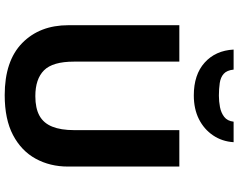

<svg xmlns="http://www.w3.org/2000/svg" viewBox="-116 -862 989 796"><g transform="rotate(90 378.0 -464.5)"><path d="M671 -252Q671 -178 638.5 -118.5Q606 -59 540.5 -24.5Q475 10 375 10Q233 10 159 -62.5Q85 -135 85 -254V-714H236V-277Q236 -189 272 -153Q308 -117 379 -117Q429 -117 460 -134Q491 -151 505.5 -187Q520 -223 520 -278V-714H671ZM570 -939Q567 -891 541.5 -853.5Q516 -816 474 -795Q432 -774 376 -774Q290 -774 240 -819Q190 -864 186 -939H269Q272 -911 286.5 -898Q301 -885 325 -881.5Q349 -878 377 -878Q401 -878 424.5 -882.5Q448 -887 465 -900Q482 -913 485 -939Z"/></g></svg>

Font: Noto Sans Kannada
Style: Regular
Weight: 400
Designer: Jelle Bosma - Monotype Design Team
Foundry: Monotype Imaging Inc.
Version: Version 2.003